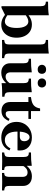

<svg xmlns="http://www.w3.org/2000/svg" viewBox="1079 -1841 776 2974"><g transform="rotate(90 1467.0 -354.0)"><path d="M360 14Q310 14 265.5 -7.5Q221 -29 175 -76L187 -102Q229 -69 258 -55Q287 -41 312 -41Q360 -41 386.5 -89Q413 -137 413 -223Q413 -309 386.5 -357Q360 -405 312 -405Q287 -405 258 -391Q229 -377 187 -344L175 -370Q221 -417 265.5 -438.5Q310 -460 360 -460Q422 -460 467.5 -430.5Q513 -401 538.5 -347.5Q564 -294 564 -223Q564 -152 538.5 -98.5Q513 -45 467.5 -15.5Q422 14 360 14ZM76 11V-593Q76 -637 63.5 -654.5Q51 -672 17 -675L6 -676V-710Q71 -710 119.5 -712.5Q168 -715 216 -722V-46L101 11Z M599 3V-31L617 -34Q639 -38 650 -45.5Q661 -53 665 -71.5Q669 -90 669 -124V-593Q669 -637 656.5 -654.5Q644 -672 610 -675L599 -676V-710Q664 -710 712.5 -712.5Q761 -715 809 -722V-124Q809 -90 813 -71.5Q817 -53 828.5 -45.5Q840 -38 862 -34L880 -31V3L740 0Z M1107 14Q1040 14 1000 -23Q960 -60 960 -122V-329Q960 -373 947.5 -390.5Q935 -408 901 -411L890 -412V-446Q955 -446 1003.5 -448.5Q1052 -451 1100 -458V-136Q1100 -95 1117 -74Q1134 -53 1168 -53Q1207 -53 1238.5 -81.5Q1270 -110 1293 -165H1319Q1310 -128 1291.5 -96Q1273 -64 1247 -41Q1188 14 1107 14ZM1268 9V-329Q1268 -373 1255.5 -390.5Q1243 -408 1209 -411L1198 -412V-446Q1263 -446 1311.5 -448.5Q1360 -451 1408 -458V-114Q1408 -71 1422.5 -54.5Q1437 -38 1478 -34V0Q1421 0 1384.5 1Q1348 2 1322 3.5Q1296 5 1268 9ZM1055 -550Q1022 -550 1003 -569Q984 -588 984 -616Q984 -642 1003 -661Q1022 -680 1055 -680Q1090 -680 1107 -661Q1124 -642 1124 -616Q1124 -588 1107 -569Q1090 -550 1055 -550ZM1265 -550Q1232 -550 1213.5 -569Q1195 -588 1195 -616Q1195 -642 1213.5 -661Q1232 -680 1265 -680Q1300 -680 1317.5 -661Q1335 -642 1335 -616Q1335 -588 1317.5 -569Q1300 -550 1265 -550Z M1698 11Q1634 11 1597 -24.5Q1560 -60 1560 -127V-406H1484V-446L1512 -450Q1580 -460 1614.5 -491.5Q1649 -523 1660 -587H1700V-117Q1700 -83 1710 -68.5Q1720 -54 1743 -54Q1767 -54 1786.5 -68.5Q1806 -83 1822 -114L1853 -99Q1845 -82 1834.5 -65.5Q1824 -49 1812 -35Q1770 11 1698 11ZM1690 -406V-446H1822V-406Z M2111 14Q2040 14 1985 -16.5Q1930 -47 1899 -100Q1868 -153 1868 -222Q1868 -291 1899 -344.5Q1930 -398 1985 -429Q2040 -460 2110 -460Q2201 -460 2256 -409.5Q2311 -359 2311 -276Q2311 -266 2310.5 -254.5Q2310 -243 2308 -237H1954L1956 -273H2091Q2167 -273 2167 -342Q2167 -377 2149 -400.5Q2131 -424 2104 -424Q2065 -424 2041.5 -373.5Q2018 -323 2018 -238Q2018 -141 2051.5 -91Q2085 -41 2149 -41Q2192 -41 2224.5 -63Q2257 -85 2278 -128L2310 -112Q2256 14 2111 14Z M2659 3V-31L2681 -34Q2695 -36 2703.5 -45.5Q2712 -55 2716 -74.5Q2720 -94 2720 -124V-310Q2720 -352 2703 -372.5Q2686 -393 2651 -393Q2619 -393 2592.5 -374Q2566 -355 2543 -315V-372Q2575 -416 2618 -438Q2661 -460 2712 -460Q2780 -460 2820 -423Q2860 -386 2860 -324V-124Q2860 -90 2864 -71.5Q2868 -53 2879 -45.5Q2890 -38 2912 -34L2930 -31V3L2795 0ZM2342 3V-31L2360 -34Q2382 -38 2393 -45.5Q2404 -53 2408 -71.5Q2412 -90 2412 -124V-329Q2412 -374 2398.5 -393Q2385 -412 2353 -412H2342V-446Q2408 -446 2455 -448.5Q2502 -451 2548 -458V-383H2552V-124Q2552 -89 2555 -70.5Q2558 -52 2566.5 -44Q2575 -36 2591 -34L2613 -31V3L2477 0Z"/></g></svg>

Font: Baskervville
Style: Bold
Weight: 700
Version: Version 1.100